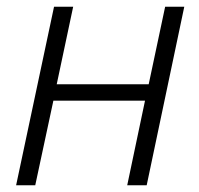

<svg xmlns="http://www.w3.org/2000/svg" viewBox="-20 -552 593 572"><path d="M28 0 141 -532H198L149 -301H423L472 -532H529L417 0H359L412 -252H139L85 0Z"/></svg>

Font: Noto Sans Display Light
Style: Italic
Weight: 300
Italic angle: -12°
Designer: Monotype Design Team
Foundry: Monotype Imaging Inc.
Version: Version 2.003